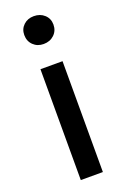

<svg xmlns="http://www.w3.org/2000/svg" viewBox="-142 -771 534 817"><g transform="rotate(-20 125.0 -362.0)"><path d="M75 0V-502H175V0ZM125 -598Q97 -598 78.5 -616Q60 -634 60 -662Q60 -689 78.5 -706.5Q97 -724 125 -724Q154 -724 173 -706.5Q192 -689 192 -662Q192 -634 173 -616Q154 -598 125 -598Z"/></g></svg>

Font: DM Sans 16pt Medium
Style: Regular
Weight: 500
Version: Version 4.004;gftools[0.9.30]